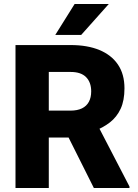

<svg xmlns="http://www.w3.org/2000/svg" viewBox="-20 -935 686 955"><path d="M331.5 -710.9Q414.6 -710.9 474.4 -686.3Q534.2 -661.6 566.7 -613.8Q599.1 -565.9 599.1 -495.6Q599.1 -435.1 580.1 -394Q561 -353 526.9 -326.4Q492.7 -299.8 446.3 -282.2L393.1 -251H163.6V-384.8H330.6Q364.7 -384.8 387.7 -396Q410.6 -407.2 422.1 -428.7Q433.6 -450.2 433.6 -480.5Q433.6 -525.4 408.2 -551.3Q382.8 -577.1 331.5 -577.1H222.7V0H57.1V-710.9ZM288.6 -315.9H463.9L624 -7.3V0H446.8ZM351.1 -915H521L383.8 -761.2H254.9Z"/></svg>

Font: Heebo ExtraBold
Style: Regular
Weight: 800
Designer: Oded Ezer
Foundry: Ezer Type House
Version: Version 3.100